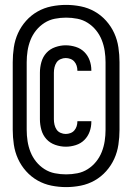

<svg xmlns="http://www.w3.org/2000/svg" viewBox="-20 -732 540 784"><path d="M250 32Q220 32 190 26Q160 20 133.5 5Q107 -10 86.5 -33Q66 -56 53.5 -83.5Q41 -111 36.5 -141.5Q32 -172 32 -202V-478Q32 -508 36.5 -538.5Q41 -569 53.5 -596.5Q66 -624 86.5 -647Q107 -670 133.5 -685Q160 -700 190 -706Q220 -712 250 -712Q280 -712 310 -706Q340 -700 366.5 -685Q393 -670 413.5 -647Q434 -624 446.5 -596.5Q459 -569 463.5 -538.5Q468 -508 468 -478V-202Q468 -172 463.5 -141.5Q459 -111 446.5 -83.5Q434 -56 413.5 -33Q393 -10 366.5 5Q340 20 310 26Q280 32 250 32ZM250 -20Q273 -20 296 -24.5Q319 -29 338.5 -41.5Q358 -54 372.5 -72Q387 -90 395.5 -111.5Q404 -133 407.5 -156Q411 -179 411 -202V-478Q411 -501 407.5 -524Q404 -547 395.5 -568.5Q387 -590 372.5 -608Q358 -626 338.5 -638.5Q319 -651 296 -655.5Q273 -660 250 -660Q227 -660 204 -655.5Q181 -651 161.5 -638.5Q142 -626 127.5 -608Q113 -590 104.5 -568.5Q96 -547 92.5 -524Q89 -501 89 -478V-202Q89 -179 92.5 -156Q96 -133 104.5 -111.5Q113 -90 127.5 -72Q142 -54 161.5 -41.5Q181 -29 204 -24.5Q227 -20 250 -20ZM249 -133Q227 -133 205.5 -140.5Q184 -148 169.5 -164Q155 -180 149 -201.5Q143 -223 143 -245V-435Q143 -457 149 -478.5Q155 -500 169.5 -516Q184 -532 205.5 -539.5Q227 -547 248 -547Q269 -547 289.5 -540.5Q310 -534 324.5 -519.5Q339 -505 346 -485.5Q353 -466 353 -445Q353 -444 353 -444Q353 -444 353 -443H296Q296 -444 296 -444Q296 -444 296 -444Q296 -454 293 -463.5Q290 -473 283.5 -480.5Q277 -488 267.5 -491.5Q258 -495 248 -495Q238 -495 227.5 -490.5Q217 -486 211 -477Q205 -468 202.5 -457Q200 -446 200 -435V-245Q200 -234 202.5 -223Q205 -212 211 -203Q217 -194 227.5 -189.5Q238 -185 248 -185Q258 -185 267.5 -188.5Q277 -192 283.5 -199.5Q290 -207 293 -216.5Q296 -226 296 -236Q296 -236 296 -236Q296 -236 296 -237H353Q353 -236 353 -236Q353 -236 353 -235Q353 -214 346 -194.5Q339 -175 324.5 -160.5Q310 -146 289.5 -139.5Q269 -133 249 -133Z"/></svg>

Font: Iosevka SS04
Style: Regular
Weight: 400
Monospace: yes
Designer: Belleve Invis
Foundry: Belleve Invis
Version: Version 19.0.0; ttfautohint (v1.8.4)